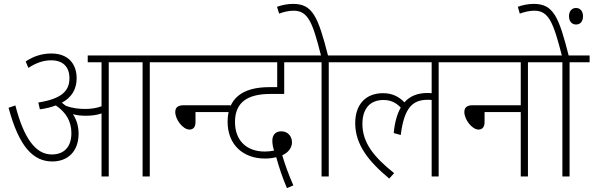

<svg xmlns="http://www.w3.org/2000/svg" viewBox="-20 -907 3051 987"><path d="M384 -220C384 -256 375 -289 355 -320C376 -314 399 -312 421 -312C449 -312 477 -315 502 -324V0H539V-587H713V0H750V-587H853V-622H431V-587H502V-361C475 -350 444 -347 418 -347C388 -347 351 -350 317 -364C311 -369 305 -374 298 -379C350 -407 374 -450 374 -505C374 -577 332 -632 244 -632C196 -632 152 -618 112 -591L126 -558C164 -583 202 -597 243 -597C306 -597 337 -561 337 -505C337 -438 295 -399 177 -380L185 -345C216 -349 243 -356 267 -365C317 -331 347 -286 347 -223C347 -153 311 -113 246 -113C162 -113 102 -198 59 -365L24 -353C78 -153 150 -77 249 -77C328 -77 384 -128 384 -220Z M839 -587H1138V-622H839ZM954 -241C973 -241 985 -253 985 -280V-331H1165V-366H924C892 -366 881 -352 881 -331C881 -293 920 -241 954 -241Z M1455 60 1488 46C1465 -7 1446 -57 1431 -109C1462 -122 1481 -148 1481 -175C1481 -206 1460 -232 1426 -232C1396 -232 1380 -213 1380 -184C1380 -167 1383 -150 1389 -133C1375 -130 1359 -128 1341 -128C1248 -128 1188 -184 1188 -280C1188 -379 1250 -424 1369 -424H1441V-587H1553V-622H1092V-587H1405V-459H1364C1226 -459 1150 -401 1150 -281C1150 -162 1231 -92 1342 -92C1365 -92 1384 -95 1400 -99C1414 -48 1432 6 1455 60Z M1670 -587H1773V-622H1666C1615 -821 1587 -887 1487 -887C1457 -887 1429 -881 1404 -872L1415 -837C1439 -846 1465 -852 1489 -852C1564 -852 1587 -792 1630 -622H1545V-587H1633V0H1670Z M1759 -587H2199V-428C2192 -428 2185 -429 2178 -429C2128 -429 2088 -414 2059 -381C2029 -412 1994 -428 1949 -428C1861 -428 1806 -371 1806 -274C1806 -164 1874 -78 1981 11L2006 -17C1900 -101 1843 -175 1843 -270C1843 -348 1882 -393 1951 -393C1989 -393 2016 -379 2040 -354C2022 -322 2009 -279 2004 -223L2040 -213C2058 -355 2102 -394 2179 -394C2186 -394 2192 -394 2199 -393V0H2235V-587H2338V-622H1759Z M2325 -622V-587H2657V-366H2410C2378 -366 2367 -352 2367 -331C2367 -293 2406 -241 2440 -241C2459 -241 2471 -253 2471 -280V-331H2657V0H2694V-587H2797V-622Z M2908 -587H3011V-622H2783V-587H2871V0H2908Z M2870 -615H2905C2853 -821 2825 -887 2724 -887C2695 -887 2666 -881 2642 -872L2652 -837C2677 -846 2702 -852 2727 -852C2802 -852 2825 -790 2870 -615ZM2905 -824C2905 -796 2921 -781 2941 -781C2962 -781 2977 -795 2977 -824C2977 -849 2963 -866 2941 -866C2920 -866 2905 -850 2905 -824Z"/></svg>

Font: Noto Sans Devanagari SemiCondensed ExtraLight
Style: Regular
Weight: 200
Width: 4
Designer: Jelle Bosma - Monotype Design Team
Foundry: Monotype Imaging Inc.
Version: Version 2.004